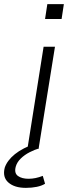

<svg xmlns="http://www.w3.org/2000/svg" viewBox="-47 -718 370 929"><path d="M86 0 164 -492H219L140 0ZM171 -626 182 -698H262L251 -626ZM78 191Q23 191 -6.5 165Q-36 139 -24 93Q-12 58 25 28Q62 -2 128 -25L142 0Q121 6 96.5 18.5Q72 31 53.5 49Q35 67 29 89Q21 120 40 133.5Q59 147 91 147Q108 147 125 143.5Q142 140 160 133L171 171Q155 181 131 186Q107 191 78 191Z"/></svg>

Font: Nunito Sans 7pt Expanded ExtraLight
Style: Italic
Weight: 250
Width: 7
Italic angle: -9°
Designer: Vernon Adams
Foundry: Vernon Adams
Version: Version 3.101;gftools[0.9.27]